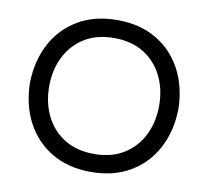

<svg xmlns="http://www.w3.org/2000/svg" viewBox="-79 -796 971 894"><g transform="rotate(10 406.0 -349.0)"><path d="M406 10Q299 10 221 -36Q143 -82 100 -163Q57 -244 55 -349Q57 -454 100 -535Q143 -616 221 -662Q299 -708 406 -708Q513 -708 591 -662Q669 -616 712 -535Q755 -454 757 -349Q755 -244 712 -163Q669 -82 591 -36Q513 10 406 10ZM406 -75Q489 -75 547 -111.5Q605 -148 635.5 -210Q666 -272 666 -349Q666 -426 635.5 -488Q605 -550 547 -586.5Q489 -623 406 -623Q323 -623 265 -586.5Q207 -550 176.5 -488Q146 -426 146 -349Q146 -272 176.5 -210Q207 -148 265 -111.5Q323 -75 406 -75Z"/></g></svg>

Font: Varela Round
Style: Regular
Weight: 400
Designer: Joe Prince, Avraham Cornfeld
Foundry: Joe Prince, Avraham Cornfeld
Version: Version 3.010; ttfautohint (v1.8.4.7-5d5b)